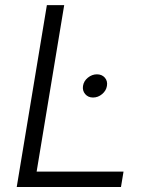

<svg xmlns="http://www.w3.org/2000/svg" viewBox="-20 -748 590 768"><path d="M46.9 0 167.5 -727.5H236.8L126.5 -61.5H474.1L463.9 0ZM352.1 -357.9Q332.5 -357.9 320.8 -371.6Q309.1 -385.3 312 -404.3Q314.9 -423.8 331.5 -437.3Q348.1 -450.7 367.7 -450.7Q387.7 -450.7 399.4 -437.3Q411.1 -423.8 407.7 -404.3Q404.8 -385.3 388.4 -371.6Q372.1 -357.9 352.1 -357.9Z"/></svg>

Font: Inter 17pt Light
Style: Italic
Weight: 300
Italic angle: -9.3988°
Version: Version 4.001;git-66647c0bb